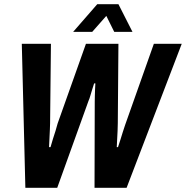

<svg xmlns="http://www.w3.org/2000/svg" viewBox="-20 -896 887 916"><path d="M101 0 84 -687H223L219 -309Q219 -299 218 -279Q217 -259 216 -236Q215 -213 214 -194H221Q226 -213 232.5 -233Q239 -253 245 -272Q251 -291 255 -307L390 -687H545L542 -309Q542 -292 541 -272.5Q540 -253 539 -233Q538 -213 537 -194H543Q549 -211 554.5 -229.5Q560 -248 566 -266.5Q572 -285 577 -300L714 -687H847L584 0H431L432 -409Q432 -423 432.5 -438.5Q433 -454 433.5 -469.5Q434 -485 435 -498H429Q425 -485 420 -469.5Q415 -454 411 -439.5Q407 -425 402 -414L253 0ZM329 -744 444 -876H545L612 -744H525L470 -855L517 -854L420 -744Z"/></svg>

Font: Archivo Condensed
Style: Bold Italic
Weight: 700
Width: 3
Italic angle: -10°
Designer: Hector Gatti
Foundry: Omnibus-Type
Version: Version 2.001